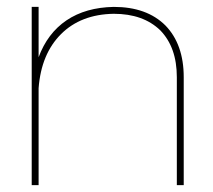

<svg xmlns="http://www.w3.org/2000/svg" viewBox="-20 -537 619 557"><path d="M460 -463C424 -499 374 -517 310 -517C256 -516 210 -503 173 -478C136 -453 109 -417 92 -371V-517H72V0H92V-281C97 -348 119 -400 157 -438C195 -476 246 -496 310 -497C367 -497 412 -481 445 -449C477 -416 493 -371 493 -313V0H513V-313C513 -377 495 -427 460 -463Z"/></svg>

Font: Argentum Sans Thin
Style: Regular
Weight: 250
Designer: Julieta Ulanovsky
Foundry: Julieta Ulanovsky
Version: Version 5.001;February 15, 2019;FontCreator 11.5.0.2425 64-b